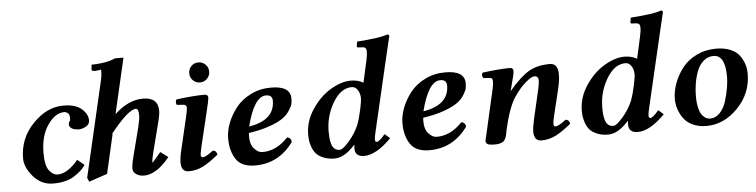

<svg xmlns="http://www.w3.org/2000/svg" viewBox="-45 -910 4498 1143"><g transform="rotate(-5 2204.5 -339.0)"><path d="M233.9 12.2Q164.1 12.2 116 -43Q67.9 -98.1 67.9 -151.9Q67.9 -272 151.4 -358.4Q234.9 -444.8 333 -444.8Q407.2 -444.8 443.1 -412.8Q479 -380.9 479 -344.2Q479 -320.3 456.5 -308.1Q434.1 -295.9 416 -295.9Q386.2 -295.9 371.6 -305.9Q356.9 -315.9 356.9 -331.1Q356.9 -342.3 367.2 -354H366.2Q367.2 -355 367.2 -371.1Q367.2 -390.1 356.7 -397.9Q346.2 -405.8 335.9 -405.8Q281.7 -405.8 236.8 -340.8Q191.9 -275.9 191.9 -172.9Q191.9 -97.7 214.8 -68.4Q237.8 -39.1 265.1 -39.1Q324.2 -39.1 388.2 -116.2L429.2 -82Q407.2 -47.9 359.1 -17.8Q311 12.2 233.9 12.2ZM438 -3.9 570.8 -577.1Q575.7 -599.1 576.2 -613.8Q576.2 -637.7 578.1 -638.2Q569.3 -637.2 548.8 -634.8Q545.9 -633.8 541 -633.8Q520 -633.8 520 -644L522.9 -672.9Q565.9 -672.9 610.8 -681.2Q637.7 -686 664.1 -698.2H715.8L639.2 -367.2Q723.1 -445.3 810.1 -444.8Q899.9 -444.8 899.9 -363.8Q899.9 -338.9 884.8 -283.2Q865.7 -208 844.2 -124Q833 -82 833 -62V-59.1Q845.2 -71.3 884.8 -119.1L930.2 -85Q851.1 12.2 776.9 12.2Q750 12.2 730.5 -1Q710.9 -14.2 710.9 -36.1Q710.9 -61 726.1 -117.2Q733.9 -147 748.5 -204.6Q763.2 -262.2 767.1 -276.9Q779.3 -326.7 778.8 -348.1Q778.8 -388.2 762.2 -388.2Q717.3 -388.2 607.9 -251L611.8 -252Q603 -211.9 585 -134.5Q566.9 -57.1 558.1 -17.1L448.2 20Z M1114.7 -528.6Q1097.7 -545.9 1097.7 -571Q1097.7 -596.2 1114.7 -613.5Q1131.8 -630.9 1156.7 -630.9Q1181.6 -630.9 1199.2 -613.5Q1216.8 -596.2 1216.8 -571Q1216.8 -545.9 1199.2 -528.6Q1181.6 -511.2 1156.7 -511.2Q1131.8 -511.2 1114.7 -528.6ZM1177.7 -320.3 1132.8 -133.8Q1123.5 -92.8 1123 -82.5Q1123 -65.9 1133.8 -65.9Q1153.8 -65.9 1196.8 -100.1Q1217.8 -100.1 1222.7 -74.2Q1169.4 -30.3 1129.6 -10.3Q1089.8 9.8 1044.7 9.8Q999.5 9.8 999.5 -46.4Q999.5 -74.7 1011.7 -125L1056.6 -315.9Q1065.4 -354 1065.4 -367.2Q1065.4 -386.2 1047.9 -387.2L1007.8 -390.1Q1002.9 -397 1003.2 -407Q1003.4 -417 1008.8 -422.9Q1110.8 -436 1177.7 -436Q1198.2 -436 1198.2 -415Q1197.8 -403.3 1177.7 -320.3Z M1579.1 -365.2Q1579.1 -400.4 1540.5 -399.9Q1469.7 -399.9 1425.3 -224.1Q1579.1 -249 1579.1 -365.2ZM1690.4 -369.1Q1690.4 -353 1688 -339.1Q1685.5 -325.2 1669.9 -300Q1654.3 -274.9 1627.9 -255.4Q1601.6 -235.8 1547.9 -216.3Q1494.1 -196.8 1420.4 -186Q1415.5 -124 1439.5 -95Q1463.4 -65.9 1492.2 -65.9Q1575.2 -65.9 1643.6 -139.2Q1654.8 -139.2 1662.6 -130.6Q1670.4 -122.1 1669.4 -109.9Q1582.5 10.3 1440.4 9.8Q1360.4 9.8 1327.4 -39.6Q1294.4 -88.9 1294.4 -165Q1294.4 -209 1313 -256.6Q1331.5 -304.2 1365 -346.7Q1398.4 -389.2 1453.4 -416.5Q1508.3 -443.8 1573.2 -443.8Q1690.4 -444.3 1690.4 -369.1Z M2103 -332Q2103 -362.8 2089.1 -383.8Q2075.2 -404.8 2054.2 -404.8Q1988.3 -404.8 1941.2 -325.4Q1894 -246.1 1894 -153.8Q1894 -129.9 1895.5 -113Q1897 -96.2 1902.6 -77.6Q1908.2 -59.1 1920.2 -49.1Q1932.1 -39.1 1951.2 -39.1Q1969.2 -39.1 2007.8 -83.5Q2046.4 -127.9 2068.4 -180.2Q2081.5 -216.3 2092.3 -266.6Q2103 -316.9 2103 -332ZM2278.3 -583 2171.4 -125Q2164.6 -95.2 2164.1 -83Q2164.1 -66.9 2173.3 -66.9Q2190.4 -66.9 2224.1 -108.9L2255.4 -82Q2164.6 9.8 2093.3 9.8Q2038.1 9.8 2038.1 -39.1Q2038.1 -50.3 2040 -60.1L2038.1 -61Q1975.1 9.8 1916 9.8Q1877.9 9.8 1849.6 -2.2Q1821.3 -14.2 1806.6 -30.5Q1792 -46.9 1783.7 -69.8Q1775.4 -92.8 1773.2 -109.4Q1771 -126 1771 -144Q1771 -225.1 1819.1 -296.6Q1867.2 -368.2 1931.6 -406Q1996.1 -443.8 2051.3 -443.8Q2093.3 -443.8 2126 -424.8L2155.3 -557.1Q2162.1 -589.4 2162.1 -606.9Q2162.1 -634.8 2141.1 -634.8L2110.4 -637.2Q2105.5 -637.2 2105 -642.1L2109.4 -671.9Q2248.5 -681.6 2291 -698.2Q2303.2 -698.2 2303.2 -688Q2293.5 -647 2278.3 -583Z M2620.6 -365.2Q2620.6 -400.4 2582 -399.9Q2511.2 -399.9 2466.8 -224.1Q2620.6 -249 2620.6 -365.2ZM2731.9 -369.1Q2731.9 -353 2729.5 -339.1Q2727.1 -325.2 2711.4 -300Q2695.8 -274.9 2669.4 -255.4Q2643.1 -235.8 2589.4 -216.3Q2535.6 -196.8 2461.9 -186Q2457 -124 2481 -95Q2504.9 -65.9 2533.7 -65.9Q2616.7 -65.9 2685.1 -139.2Q2696.3 -139.2 2704.1 -130.6Q2711.9 -122.1 2710.9 -109.9Q2624 10.3 2481.9 9.8Q2401.9 9.8 2368.9 -39.6Q2335.9 -88.9 2335.9 -165Q2335.9 -209 2354.5 -256.6Q2373 -304.2 2406.5 -346.7Q2439.9 -389.2 2494.9 -416.5Q2549.8 -443.8 2614.7 -443.8Q2731.9 -444.3 2731.9 -369.1Z M3119.6 -125 3154.3 -274.9Q3169.9 -341.3 3166 -356.4Q3162.1 -374 3142.6 -374Q3124.5 -374 3089.1 -343.5Q3053.7 -313 3019.5 -262.2Q2980.5 -204.1 2950.2 -71.8Q2949.2 -67.4 2947 -54.4Q2944.8 -41.5 2943.1 -35.2Q2941.4 -28.8 2936.5 -18.6Q2931.6 -8.3 2924.8 -3.2Q2918 2 2905.5 5.9Q2893.1 9.8 2876.5 9.8Q2840.3 9.8 2829.8 3.4Q2819.3 -2.9 2819.3 -17.1Q2819.3 -19 2832 -71.8L2888.7 -320.8Q2894.5 -347.7 2894.5 -366.9Q2894.5 -386.2 2879.4 -387.2L2839.4 -390.1Q2826.2 -409.2 2838.4 -422.9Q2940.4 -436 3001.5 -436Q3022 -436 3022 -415Q3022 -400.9 3000 -320.3L2994.6 -300.8L2995.6 -299.8Q3064.5 -380.9 3115.5 -409.9Q3166.5 -439 3240.5 -439Q3314.5 -439 3276.4 -283.2L3240.2 -133.8Q3231 -95.7 3231 -82.5Q3231 -65.9 3241.7 -65.9Q3261.7 -65.9 3304.7 -100.1Q3325.7 -100.1 3330.6 -74.2Q3277.3 -30.3 3237.3 -10.3Q3197.3 9.8 3152.3 9.8Q3107.4 9.8 3107.4 -46.4Q3107.9 -73.7 3119.6 -125Z M3738.3 -332Q3738.3 -362.8 3724.4 -383.8Q3710.4 -404.8 3689.5 -404.8Q3623.5 -404.8 3576.4 -325.4Q3529.3 -246.1 3529.3 -153.8Q3529.3 -129.9 3530.8 -113Q3532.2 -96.2 3537.8 -77.6Q3543.5 -59.1 3555.4 -49.1Q3567.4 -39.1 3586.4 -39.1Q3604.5 -39.1 3643.1 -83.5Q3681.6 -127.9 3703.6 -180.2Q3716.8 -216.3 3727.5 -266.6Q3738.3 -316.9 3738.3 -332ZM3913.6 -583 3806.6 -125Q3799.8 -95.2 3799.3 -83Q3799.3 -66.9 3808.6 -66.9Q3825.7 -66.9 3859.4 -108.9L3890.6 -82Q3799.8 9.8 3728.5 9.8Q3673.3 9.8 3673.3 -39.1Q3673.3 -50.3 3675.3 -60.1L3673.3 -61Q3610.4 9.8 3551.3 9.8Q3513.2 9.8 3484.9 -2.2Q3456.5 -14.2 3441.9 -30.5Q3427.2 -46.9 3418.9 -69.8Q3410.6 -92.8 3408.4 -109.4Q3406.2 -126 3406.2 -144Q3406.2 -225.1 3454.3 -296.6Q3502.4 -368.2 3566.9 -406Q3631.3 -443.8 3686.5 -443.8Q3728.5 -443.8 3761.2 -424.8L3790.5 -557.1Q3797.4 -589.4 3797.4 -606.9Q3797.4 -634.8 3776.4 -634.8L3745.6 -637.2Q3740.7 -637.2 3740.2 -642.1L3744.6 -671.9Q3883.8 -681.6 3926.3 -698.2Q3938.5 -698.2 3938.5 -688Q3928.7 -647 3913.6 -583Z M4090.3 -172.9Q4090.3 -129.9 4098.1 -99.4Q4106 -68.8 4118.4 -55.4Q4130.9 -42 4141.4 -37.1Q4151.9 -32.2 4163.1 -32.2Q4197.3 -32.2 4222.7 -59.6Q4248 -86.9 4260.5 -128.4Q4272.9 -169.9 4279.1 -206.5Q4285.2 -243.2 4285.2 -272Q4285.2 -401.9 4215.3 -401.9Q4181.2 -401.9 4155 -378.9Q4128.9 -356 4115.5 -319.6Q4102.1 -283.2 4096.2 -246.1Q4090.3 -209 4090.3 -172.9ZM3963.9 -165Q3963.9 -211.9 3981.4 -259.5Q3999 -307.1 4031 -349.1Q4063 -391.1 4116.5 -417.5Q4169.9 -443.8 4233.9 -443.8Q4282.7 -443.8 4318.8 -429Q4355 -414.1 4373.5 -388.4Q4392.1 -362.8 4400.6 -335.9Q4409.2 -309.1 4409.2 -278.8Q4409.2 -161.6 4326.2 -75.9Q4243.2 9.8 4138.2 9.8Q4097.2 9.8 4065.2 -3.2Q4033.2 -16.1 4014.6 -35.6Q3996.1 -55.2 3984.1 -80.1Q3972.2 -105 3968 -126Q3963.9 -147 3963.9 -165Z"/></g></svg>

Font: Linux Libertine
Style: Semibold Italic
Weight: 600
Italic angle: -11.5°
Designer: Philipp H. Poll
Foundry: Philipp H. Poll
Version: Version 5.1.2 ; ttfautohint (v0.9)